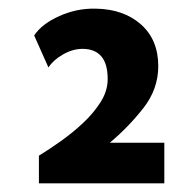

<svg xmlns="http://www.w3.org/2000/svg" viewBox="-20 -713 445 444"><path d="M59 -631Q77 -658 117.5 -676Q158 -694 201 -693Q266 -692 306 -656.5Q346 -621 346 -560Q346 -507 311.5 -463Q277 -419 234 -383H360V-289H70V-353Q93 -367 120.5 -386.5Q148 -406 172.5 -429Q197 -452 213 -477.5Q229 -503 229 -530Q229 -566 214 -583Q199 -600 171 -600Q148 -600 125.5 -587Q103 -574 92 -557Z"/></svg>

Font: Synthetic SemiBold
Style: Regular
Weight: 600
Designer: Santiago Orozco
Foundry: Typemade
Version: Version 2.000; ttfautohint (v1.8.4.7-5d5b)